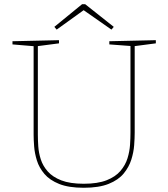

<svg xmlns="http://www.w3.org/2000/svg" viewBox="-20 -882 795 908"><path d="M497 -687 717 -692V-677L610 -663L617 -671V-254Q617 -229 614.5 -195.5Q612 -162 601 -127Q590 -92 565 -61.5Q540 -31 494 -12.5Q448 6 376 6Q305 6 260 -12Q215 -30 190 -59.5Q165 -89 154.5 -123Q144 -157 141.5 -189Q139 -221 139 -245V-671L146 -663L39 -672V-687L259 -692V-677L152 -663L159 -671V-245Q159 -221 161 -190Q163 -159 173 -128Q183 -97 206 -71Q229 -45 270 -29Q311 -13 376 -13Q442 -13 484 -29.5Q526 -46 549.5 -73.5Q573 -101 583 -133.5Q593 -166 595 -197.5Q597 -229 597 -254V-671L604 -664L497 -672ZM248 -742 237 -755 368 -862H383L518 -755L507 -742L371 -837H380Z"/></svg>

Font: Bitter Thin Thin
Style: Regular
Weight: 250
Version: Version 2.002